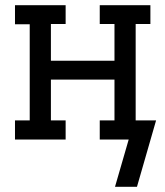

<svg xmlns="http://www.w3.org/2000/svg" viewBox="-20 -540 640 743"><path d="M510 183H425L478 0H366V-74H423V-232H177V-74H234V0H38V-74H95V-446H38V-520H234V-447H177V-305H423V-447H366V-520H562V-447H505V-74H584Z"/></svg>

Font: Iosevka Plex Etoile
Style: Regular
Weight: 400
Designer: Belleve Invis
Foundry: Belleve Invis
Version: Version 25.1.1; ttfautohint (v1.8.4)